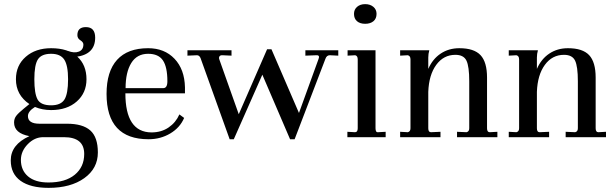

<svg xmlns="http://www.w3.org/2000/svg" viewBox="-20 -663 2969 928"><path d="M215 245Q127 245 79.5 211Q32 177 32 112Q32 36 122 -5Q48 -19 48 -71Q48 -89 58 -102.5Q68 -116 95 -138L122 -160Q57 -204 57 -280Q57 -347 104.5 -388.5Q152 -430 227 -430Q309 -430 353.5 -389.5Q398 -349 398 -280Q398 -214 351 -172.5Q304 -131 227 -131Q185 -131 149 -146Q115 -125 115 -102Q115 -65 171 -65H304Q380 -65 416.5 -32.5Q453 0 453 74Q453 151 387.5 198Q322 245 215 245ZM214 219Q296 219 341.5 181.5Q387 144 387 81Q387 0 289 0H189Q147 0 114 34Q81 68 81 110Q81 160 115.5 189.5Q150 219 214 219ZM227 -154Q274 -154 291.5 -182Q309 -210 309 -280Q309 -347 290.5 -375Q272 -403 227 -403Q181 -403 163.5 -376.5Q146 -350 146 -280Q146 -211 161.5 -182.5Q177 -154 227 -154ZM345 -388 308 -417Q339 -405 361 -413.5Q383 -422 383 -448Q383 -459 369 -468Q354 -477 354 -493Q354 -532 395 -532Q440 -532 440 -481Q440 -399 345 -388Z M698 10Q495 10 495 -209Q495 -318 546 -374Q597 -430 696 -430Q775 -430 823.5 -379Q872 -328 874 -241V-212H586Q586 -24 712 -23Q760 -23 795 -47Q830 -71 847 -110L870 -93Q850 -46 803 -18Q756 10 698 10ZM587 -237H769Q789 -237 789 -270Q789 -339 767.5 -371Q746 -403 696 -403Q642 -403 614.5 -358.5Q587 -314 587 -237Z M1090 10 949 -383Q943 -396 932 -396L886 -394V-420H1099V-394L1055 -396H1053Q1044 -396 1040.5 -390Q1037 -384 1040 -376L1134 -111L1271 -425H1292L1425 -117L1520 -379L1522 -387Q1522 -397 1509 -396L1456 -394V-420H1615V-394L1574 -396Q1559 -396 1553 -379L1404 10H1382L1248 -302L1110 10Z M1659 0V-26L1696 -24Q1709 -24 1709 -43V-376Q1709 -393 1697 -396L1660 -394V-420H1795V-43Q1795 -33 1798 -28Q1801 -23 1808 -24L1844 -26V0ZM1691 -596Q1691 -617 1706 -630Q1721 -643 1745 -643Q1769 -643 1784.5 -630Q1800 -617 1800 -596Q1800 -573 1785 -560.5Q1770 -548 1745 -548Q1720 -548 1705.5 -560.5Q1691 -573 1691 -596Z M1914 0V-26L1951 -24Q1964 -27 1964 -43V-376Q1964 -393 1951 -396L1914 -394V-420H2055Q2050 -403 2050 -385V-330Q2071 -378 2110 -404Q2149 -430 2200 -430Q2271 -430 2302.5 -396.5Q2334 -363 2334 -288V-43Q2334 -24 2347 -24L2384 -26V0H2189V-26L2235 -24Q2248 -27 2248 -43V-270Q2248 -342 2234.5 -370Q2221 -398 2181 -398Q2124 -398 2088.5 -349.5Q2053 -301 2050 -219V-43Q2050 -24 2063 -24L2109 -26V0Z M2439 0V-26L2476 -24Q2489 -27 2489 -43V-376Q2489 -393 2476 -396L2439 -394V-420H2580Q2575 -403 2575 -385V-330Q2596 -378 2635 -404Q2674 -430 2725 -430Q2796 -430 2827.5 -396.5Q2859 -363 2859 -288V-43Q2859 -24 2872 -24L2909 -26V0H2714V-26L2760 -24Q2773 -27 2773 -43V-270Q2773 -342 2759.5 -370Q2746 -398 2706 -398Q2649 -398 2613.5 -349.5Q2578 -301 2575 -219V-43Q2575 -24 2588 -24L2634 -26V0Z"/></svg>

Font: UnnaRegular
Style: Regular
Weight: 400
Designer: Jorge de Buen Unna
Foundry: Omnibus-Type
Version: Version 2.008;hotconv 1.0.109;makeotfexe 2.5.65596